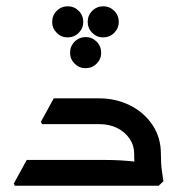

<svg xmlns="http://www.w3.org/2000/svg" viewBox="-20 -591 594 611"><path d="M407 -102Q407 -128 392.5 -149.5Q378 -171 353 -183.5Q328 -196 296 -196H147V-207L156 -278H296Q349 -278 394 -255.5Q439 -233 465.5 -193Q492 -153 492 -102ZM27 0 24 -7 65 -82H191V0ZM65 0V-82H316Q341 -82 365.5 -80.5Q390 -79 406 -77Q422 -75 422 -75V0ZM114 -196 110 -203 151 -278H269V-196ZM416 0Q414 -17 410.5 -41.5Q407 -66 407 -102H492Q492 -70 495 -49Q498 -28 500 -14L485 0ZM195 -472Q175 -472 160.5 -486.5Q146 -501 146 -521Q146 -542 160.5 -556.5Q175 -571 196 -571Q216 -571 230.5 -556.5Q245 -542 245 -521Q245 -501 230.5 -486.5Q216 -472 195 -472ZM308 -472Q288 -472 273.5 -486.5Q259 -501 259 -521Q259 -542 273.5 -556.5Q288 -571 309 -571Q329 -571 343.5 -556.5Q358 -542 358 -521Q358 -501 343.5 -486.5Q329 -472 308 -472ZM252 -374Q232 -374 217.5 -388.5Q203 -403 203 -423Q203 -444 217.5 -458.5Q232 -473 253 -473Q273 -473 287.5 -458.5Q302 -444 302 -423Q302 -403 287.5 -388.5Q273 -374 252 -374Z"/></svg>

Font: Fustat Medium
Style: Regular
Weight: 500
Designer: Mohamed Gaber, Khaled Hosny, Laura Garcia Mut
Foundry: Kief Type Foundry, Alif Type Foundry, Hard Type Foundry
Version: Version 1.007